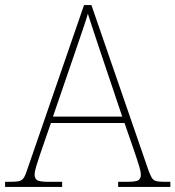

<svg xmlns="http://www.w3.org/2000/svg" viewBox="-24 -734 689 754"><path d="M-4 0V-20H18Q41 -20 52 -23Q63 -26 69.5 -36Q76 -46 83 -68L306 -714H335L558 -68Q566 -46 572 -36Q578 -26 589 -23Q600 -20 623 -20H645V0H440V-20H474Q512 -20 520.5 -27Q529 -34 529 -48Q529 -60 523 -80Q517 -100 510.5 -119Q504 -138 501 -147L465 -251H176L140 -147Q137 -138 130.5 -119Q124 -100 118 -80Q112 -60 112 -48Q112 -34 121 -27Q130 -20 167 -20H220V0ZM184 -276H456L379 -505Q370 -532 359 -564.5Q348 -597 338 -628Q328 -659 321 -680Q317 -665 306.5 -634Q296 -603 285 -570.5Q274 -538 266 -515Z"/></svg>

Font: Noto Serif Bengali Thin
Style: Regular
Weight: 250
Version: Version 2.003